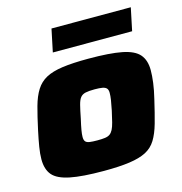

<svg xmlns="http://www.w3.org/2000/svg" viewBox="-105 -795 853 898"><g transform="rotate(-15 321.5 -345.5)"><path d="M289 8Q185 8 126 -4Q67 -16 43.5 -43.5Q20 -71 20 -120Q20 -146 25.5 -179.5Q31 -213 40 -255Q54 -320 66.5 -365.5Q79 -411 98 -441Q117 -471 147.5 -487.5Q178 -504 227.5 -511Q277 -518 353 -518Q457 -518 515.5 -506.5Q574 -495 598 -467Q622 -439 622 -391Q622 -364 617.5 -330Q613 -296 603 -255Q588 -190 575 -144Q562 -98 543.5 -68Q525 -38 494 -22Q463 -6 413.5 1Q364 8 289 8ZM296 -138Q319 -138 333.5 -140Q348 -142 357 -148.5Q366 -155 372.5 -167.5Q379 -180 384.5 -201.5Q390 -223 397 -255Q403 -284 406 -303.5Q409 -323 409 -338Q409 -353 402.5 -360Q396 -367 382.5 -369.5Q369 -372 345 -372Q317 -372 301 -368.5Q285 -365 276 -354Q267 -343 261 -319.5Q255 -296 247 -255Q240 -225 236.5 -204.5Q233 -184 233 -171Q233 -156 239 -149Q245 -142 259 -140Q273 -138 296 -138ZM201 -589 224 -699H608L585 -589Z"/></g></svg>

Font: Saira Expanded ExtraBold
Style: Italic
Weight: 800
Width: 7
Italic angle: -12°
Designer: Hector Gatti with collaboration of the Omnibus-Type team
Foundry: Omnibus-Type
Version: Version 1.101